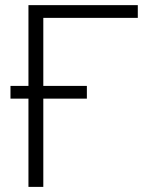

<svg xmlns="http://www.w3.org/2000/svg" viewBox="-20 -731 592 751"><path d="M319.8 -345.2H149.4V0H91.3V-345.2H21V-395H91.3V-710.9H519V-661.1H149.4V-395H319.8Z"/></svg>

Font: Franko
Style: Light
Weight: 300
Designer: Google
Version: Version 1.200310; 2013